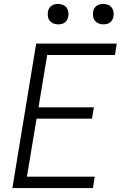

<svg xmlns="http://www.w3.org/2000/svg" viewBox="-20 -957 640 977"><path d="M43 0 164 -735H574L565 -677H220L176 -411H458L448 -353H166L117 -58H462L453 0ZM506 -833Q493 -833 482 -837.5Q471 -842 463.5 -851Q456 -860 454 -872.5Q452 -885 454 -898Q455 -906 460 -914.5Q465 -923 472.5 -928Q480 -933 488.5 -935Q497 -937 505 -937Q518 -937 529.5 -932.5Q541 -928 548 -919Q555 -910 557.5 -897.5Q560 -885 557 -872Q556 -864 551 -855.5Q546 -847 539 -842Q532 -837 523 -835Q514 -833 506 -833ZM276 -833Q263 -833 252 -837.5Q241 -842 233.5 -851Q226 -860 224 -872.5Q222 -885 224 -898Q225 -906 230 -914.5Q235 -923 242.5 -928Q250 -933 258.5 -935Q267 -937 275 -937Q288 -937 299.5 -932.5Q311 -928 318 -919Q325 -910 327.5 -897.5Q330 -885 327 -872Q326 -864 321 -855.5Q316 -847 309 -842Q302 -837 293 -835Q284 -833 276 -833Z"/></svg>

Font: Iosevka Light Extended Oblique
Style: Regular
Weight: 300
Width: 7
Italic angle: -9°
Monospace: yes
Designer: Belleve Invis
Foundry: Belleve Invis
Version: Version 32.5.0; ttfautohint (v1.8.4)